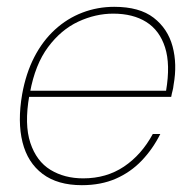

<svg xmlns="http://www.w3.org/2000/svg" viewBox="-20 -531 561 563"><path d="M220 12Q149 12 105 -21Q61 -54 46 -114Q31 -174 45 -255Q56 -316 80.5 -363.5Q105 -411 141 -444Q177 -477 221.5 -494Q266 -511 315 -511Q389 -511 430.5 -479Q472 -447 486 -395Q500 -343 489 -282Q488 -272 486 -265Q484 -258 482 -247H55L58 -265H467Q480 -342 464 -392Q448 -442 409 -466.5Q370 -491 312 -491Q260 -491 209.5 -467.5Q159 -444 121 -393Q83 -342 68 -260L66 -251Q51 -166 69 -112Q87 -58 128 -33Q169 -8 224 -8Q292 -8 343.5 -42.5Q395 -77 428 -138H450Q428 -94 395.5 -60Q363 -26 319.5 -7Q276 12 220 12Z"/></svg>

Font: DM Sans 20pt Thin
Style: Italic
Weight: 250
Italic angle: -10°
Version: Version 4.004;gftools[0.9.30]